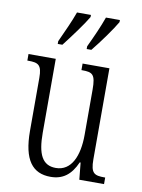

<svg xmlns="http://www.w3.org/2000/svg" viewBox="-87 -825 660 895"><g transform="rotate(10 243.0 -378.0)"><path d="M278 -619V-606H300C337 -651 387 -721 407 -756V-766H341C325 -721 304 -674 278 -619ZM141 -619V-606H163C198 -651 250 -721 270 -756V-766H204C188 -721 166 -674 141 -619ZM215 10C272 10 311 -18 338 -80H342L350 0H467V-31H464C416 -31 398 -38 398 -105V-536H271V-505H274C324 -505 338 -497 338 -424V-210C338 -111 306 -35 232 -35C168 -35 144 -85 144 -186V-536H15V-505H19C67 -505 84 -497 84 -435V-185C84 -46 130 10 215 10Z"/></g></svg>

Font: Noto Serif Myanmar ExtraCondensed Light
Style: Regular
Weight: 300
Width: 2
Designer: Ben Mitchell and the Monotype Design Team
Foundry: Monotype Imaging Inc.
Version: Version 2.106